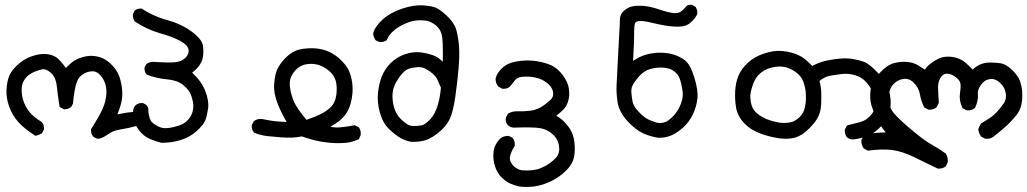

<svg xmlns="http://www.w3.org/2000/svg" viewBox="-20 -465 4237 792"><path d="M386.2 107.4Q379.9 106.9 374.3 104.5Q368.7 102.1 364.3 98.1L363.8 97.7Q354.5 86.9 355.5 68.8V67.4L356.4 66.4Q375 37.1 392.1 6.8Q397.5 -2.9 401.9 -12.9Q406.2 -22.9 409.7 -32.7Q413.1 -42.5 415 -52.7Q421.9 -82 417 -107.9Q412.6 -133.3 394 -154.3Q385.3 -164.6 374.8 -168.5Q364.3 -172.4 351.1 -169.9Q344.2 -168.9 338.1 -166.7Q332 -164.6 326.7 -161.4Q321.3 -158.2 316.2 -154.3Q311 -150.4 306.6 -145Q301.3 -138.7 296.4 -125Q291.5 -111.3 287.6 -89.6Q283.7 -67.9 281.2 -39.6V-38.1L280.8 -37.1L273.9 -24.4L272.9 -23.4L272 -22.9Q260.7 -13.7 244.6 -14.6H243.7L242.7 -15.1L229 -22L226.1 -23.4L225.6 -26.4Q218.8 -66.4 214.4 -108.4Q212.4 -127.9 206.1 -142.1Q199.7 -156.2 189.5 -165Q169.4 -182.1 154.8 -179.2Q138.7 -175.8 122.1 -168.9Q106 -162.1 93.3 -150.9Q81.1 -140.1 74.2 -123.3Q67.4 -106.4 69.8 -82Q72.3 -57.1 80.6 -38.1Q88.9 -18.6 103.5 -1Q118.2 17.1 150.4 37.1L151.4 37.6L151.9 38.1Q163.6 50.8 161.1 68.4V69.3L160.6 69.8L153.8 83.5L152.8 85L151.4 85.9Q140.6 92.3 127.9 94.7L125.5 95.2L124 93.8Q80.1 65.9 55.7 38.6Q30.8 10.7 17.8 -25.4Q4.9 -61.5 6.8 -95.2Q8.8 -128.4 17.1 -149.4Q20 -156.7 24.7 -164.6Q29.3 -172.4 35.9 -180.2Q42.5 -188 51.3 -196.3Q57.6 -202.1 64.7 -207.8Q71.8 -213.4 79.1 -217.8Q86.4 -222.2 94.5 -226.1Q102.5 -230 111.3 -232.9Q146 -245.1 175.3 -241.7Q206.1 -237.8 226.1 -216.3Q241.2 -199.7 252 -184.6Q264.2 -197.8 276.9 -208Q293 -221.2 321.3 -229.5Q349.1 -237.3 373.5 -233.4Q385.3 -231.4 395.3 -228Q405.3 -224.6 413.1 -219.7Q420.9 -215.3 429 -208.5Q437 -201.7 445.8 -192.4Q462.9 -173.8 470.7 -153.3Q478.5 -133.3 482.4 -106.4Q486.3 -79.1 482.9 -54.2Q479.5 -32.2 464.4 6.8Q479.5 3.9 492.7 1.5Q509.8 -2 527.8 -2.9H529.8L531.2 -2.4L543.9 4.4L544.4 4.9L544.9 5.9Q557.1 17.6 553.7 37.1L553.2 38.1V39.1L546.4 51.8L544.9 53.7L542.5 54.7Q511.2 63.5 477.5 68.8Q461.4 71.3 448.7 76.2Q436 81.1 426.3 88.4Q404.8 104 387.7 107.4H387.2Z M646 124Q634.3 121.1 622.6 117.2Q610.8 113.3 599.1 108.4Q575.7 98.6 558.6 78.6Q541.5 58.6 534.7 38.1Q527.3 17.6 529.3 -9.3Q530.3 -22 539.1 -30.3V-30.8Q550.8 -41 567.9 -40H568.8L570.3 -39.6L583 -32.7L583.5 -32.2L584 -31.2Q593.8 -22 591.8 -5.9Q595.7 30.3 608.9 41Q623 52.7 638.7 59.1Q653.3 65.4 674.3 63Q695.8 60.5 720.2 52.2Q743.7 43.9 757.3 27.3Q771 11.2 774.9 -6.8Q779.3 -24.4 775.9 -43.9Q772.5 -63.5 764.2 -81.1Q755.9 -97.7 733.4 -116.2Q710.4 -133.8 669.4 -137.7Q625.5 -141.6 586.9 -156.7L585.4 -157.2L584.5 -158.2Q575.2 -168.9 576.2 -185.1V-186L576.7 -187.5L583.5 -200.2L584.5 -201.2L585.4 -202.1Q602.1 -212.9 625 -209Q669.9 -206.1 699.7 -208Q713.9 -209 725.1 -213.6Q736.3 -218.3 745.1 -226.6Q761.2 -243.2 757.3 -261.7Q753.4 -280.3 723.1 -296.4Q690.9 -314 639.2 -328.1Q612.3 -335.9 586.7 -347.9Q561 -359.9 536.6 -376L535.6 -376.5L535.2 -377.9Q527.3 -390.1 528.3 -405.8V-406.7L528.8 -407.7L534.7 -419.4L535.2 -420.4L536.1 -421.4Q546.9 -430.7 563 -429.7H564.5L565.9 -428.7Q582 -418 599.1 -409.4Q616.2 -400.9 634.3 -393.8Q652.3 -386.7 670.9 -381.8Q690.4 -376.5 708 -369.4Q725.6 -362.3 741.5 -353.5Q757.3 -344.7 771 -334.5Q814 -302.2 817.4 -275.9Q818.8 -264.2 818.8 -252.9Q818.8 -241.7 817.4 -231Q814 -209.5 798.8 -190.4Q787.1 -175.8 772.5 -165.5Q810.5 -130.4 826.2 -91.3Q842.8 -49.3 838.4 -17.6Q835.9 -2.4 833.3 9.8Q830.6 22 827.1 30.8Q820.3 49.3 791 75.7Q761.7 102.1 724.6 112.8Q688.5 124 647.5 124H647Z M1340.3 124Q1309.6 121.1 1280.3 114.3Q1252.4 107.4 1225.1 97.7Q1215.8 99.6 1206.3 100.8Q1196.8 102.1 1187 102.5Q1166 103.5 1140.1 101.6Q1114.7 99.6 1085.4 96.7Q1075.2 95.7 1065.7 93.8Q1056.2 91.8 1046.9 89.1Q1037.6 86.4 1028.8 82.5L1027.8 82L1026.9 80.6Q1017.6 69.3 1018.6 52.2V51.3L1019 50.3L1025.9 36.6L1026.9 35.2L1027.8 34.2Q1043.5 22.9 1063.5 26.4H1064Q1088.9 32.2 1116.7 35.2Q1124.5 36.1 1132.1 36.6Q1139.6 37.1 1147.5 37.4Q1155.3 37.6 1162.6 38.1Q1141.1 2 1126 -35.6Q1108.4 -79.1 1110.8 -117.2Q1112.3 -135.7 1115.2 -150.9Q1118.2 -166 1123 -177.7Q1125 -182.1 1127.7 -187Q1130.4 -191.9 1133.5 -196.8Q1136.7 -201.7 1140.6 -206.5Q1144.5 -211.4 1148.9 -216.6Q1153.3 -221.7 1158.2 -226.6Q1184.6 -253.4 1215.3 -260.7Q1245.6 -267.6 1278.3 -265.6Q1311 -263.7 1338.4 -251Q1352.1 -244.6 1364.7 -235.6Q1377.4 -226.6 1389.2 -214.4Q1391.1 -212.4 1393.3 -210Q1395.5 -207.5 1397.5 -205.3Q1399.4 -203.1 1401.4 -200.9Q1403.3 -198.7 1405 -196.5Q1406.7 -194.3 1408.2 -192.1Q1409.7 -189.9 1411.1 -187.7Q1412.6 -185.5 1414.1 -183.3Q1415.5 -181.2 1416.5 -179Q1417.5 -176.8 1418.5 -174.8Q1419.4 -172.9 1420.4 -170.9Q1428.7 -150.9 1432.6 -125Q1436.5 -98.6 1432.6 -69.1Q1428.7 -39.6 1418.9 -17.1Q1416.5 -11.7 1413.8 -6.3Q1411.1 -1 1407.7 3.7Q1404.3 8.3 1400.9 12.7Q1397.5 17.1 1393.1 21Q1385.7 28.8 1377.7 35.2Q1369.6 41.5 1361.8 46.4Q1352.5 52.2 1342.8 57.6Q1361.8 62 1379.9 60.5Q1388.2 60.1 1397.9 58.8Q1407.7 57.6 1418.5 55.9Q1429.2 54.2 1441.4 51.8L1443.4 51.3L1444.8 52.2L1458.5 59.1L1460 60.1L1460.9 61Q1469.7 73.7 1467.8 91.3V92.3L1467.3 93.3L1461.4 106.9L1460.4 108.9L1458.5 109.9Q1450.7 113.3 1442.6 116.2Q1434.6 119.1 1426 121.1Q1417.5 123 1408.7 124Q1372.1 127 1340.3 124ZM1277.3 17.1Q1296.4 9.3 1313.5 0Q1330.6 -9.8 1346.7 -25.4Q1354 -33.2 1358.9 -43.5Q1363.8 -53.7 1366.2 -66.9Q1371.1 -93.8 1367.2 -120.6Q1363.8 -146.5 1344.2 -166.5Q1334 -176.3 1322.8 -183.6Q1311.5 -190.9 1299.3 -195.3Q1274.9 -204.1 1249.5 -200.7Q1224.1 -197.8 1208 -184.1Q1191.4 -169.9 1181.6 -149.9Q1178.2 -143.1 1176.8 -135.5Q1175.3 -127.9 1175.3 -119.1Q1175.3 -110.4 1176.8 -100.6Q1181.6 -69.8 1193.8 -43Q1205.6 -17.1 1244.1 29.3Z M1676.8 120.1Q1652.3 115.7 1631.8 104Q1611.8 92.8 1585.9 68.4Q1559.1 43 1546.9 -0.5Q1535.2 -43.5 1539.1 -81.5Q1543 -119.6 1554.7 -148.9Q1566.4 -179.2 1590.8 -204.1Q1603.5 -216.8 1618.4 -226.1Q1633.3 -235.4 1650.4 -241.2Q1685.1 -252.9 1715.3 -249Q1744.6 -245.1 1768.1 -236.3Q1787.6 -229.5 1806.6 -210Q1808.1 -299.8 1802.2 -321.8Q1799.3 -333 1793.9 -342Q1788.6 -351.1 1780.8 -357.9Q1778.8 -359.4 1776.9 -361.1Q1774.9 -362.8 1772.7 -364.3Q1770.5 -365.7 1768.6 -367.2Q1766.6 -368.7 1764.6 -369.6Q1762.7 -370.6 1760.7 -371.8Q1758.8 -373 1757.1 -373.8Q1755.4 -374.5 1753.4 -375.2Q1751.5 -376 1749.5 -377Q1734.4 -381.8 1708 -381.3Q1682.1 -380.9 1652.8 -368.2Q1643.1 -363.8 1634.3 -359.1Q1625.5 -354.5 1617.7 -349.1Q1609.9 -343.8 1603.5 -337.9Q1584 -320.8 1576.7 -301.8L1576.2 -299.8L1574.7 -298.8Q1568.4 -294.4 1560.8 -292.7Q1553.2 -291 1544.9 -292H1544.4L1543.5 -292.5L1530.8 -298.3L1529.3 -299.3L1528.3 -300.8Q1520.5 -312.5 1519.5 -325.7V-326.7V-327.6Q1525.9 -354.5 1557.6 -383.8Q1588.9 -412.6 1637.7 -429Q1686.5 -445.3 1724.1 -442.9Q1761.2 -440.4 1778.3 -433.1Q1787.1 -429.2 1798.3 -420.9Q1809.6 -412.6 1824.2 -398.9Q1834 -389.6 1841.6 -380.1Q1849.1 -370.6 1854.5 -360.6Q1859.9 -350.6 1862.8 -339.8Q1866.7 -324.7 1869.4 -307.9Q1872.1 -291 1873.5 -272.9Q1876 -236.3 1871.6 -183.1Q1867.2 -130.4 1858.4 -67.9Q1849.6 -5.4 1835.4 25.4Q1821.3 56.6 1788.6 82Q1782.2 87.4 1776.1 91.8Q1770 96.2 1764.2 99.6Q1758.3 103 1752.7 106Q1747.1 108.9 1741.5 111.1Q1735.8 113.3 1730.5 114.7Q1704.6 121.1 1677.7 120.1H1677.2ZM1720.2 51.8Q1735.4 47.4 1754.4 27.3Q1773.9 6.8 1785.2 -29.3Q1795.9 -65.4 1798.8 -104Q1794.9 -111.8 1791.7 -118.7Q1788.6 -125.5 1785.6 -133.3Q1780.3 -147 1767.1 -159.2Q1753.4 -171.9 1736.8 -180.7Q1721.2 -189.5 1701.7 -188Q1681.2 -186.5 1664.6 -180.7Q1648.9 -174.8 1631.3 -152.3Q1622.6 -140.6 1616 -129.4Q1609.4 -118.2 1605.5 -107.4Q1597.7 -85.9 1599.1 -61Q1600.6 -35.2 1608.4 -13.2Q1612.3 -2.4 1617.9 6.6Q1623.5 15.6 1630.4 22.9Q1634.8 27.8 1639.9 32.2Q1645 36.6 1650.6 40.8Q1656.2 44.9 1662.1 48.8Q1678.7 59.1 1720.2 51.8Z M2119.6 303.7Q2110.8 301.8 2102.1 298.8Q2093.3 295.9 2084.5 292Q2075.7 288.1 2066.9 281.7Q2058.1 275.4 2049.3 267.1Q2031.2 249.5 2022 221.7Q2012.7 193.8 2015.6 163.6Q2018.6 132.3 2042.5 107.4L2043 106.9Q2057.6 94.7 2077.6 95.7H2078.6L2079.6 96.2L2093.3 103L2094.7 103.5L2095.2 105Q2104.5 116.2 2103.5 135.3V136.7L2102.5 137.7Q2083 170.4 2083 187.5Q2083 203.6 2098.6 219.7Q2106.9 227.5 2115.5 231.9Q2124 236.3 2132.8 237.3Q2142.6 238.3 2153.6 238.3Q2164.6 238.3 2176.8 236.8Q2184.6 235.8 2192.6 234.1Q2200.7 232.4 2208.7 229.2Q2216.8 226.1 2225.6 221.7Q2250.5 209 2270.5 188.5Q2280.3 178.7 2284.2 166.5Q2288.1 154.3 2286.1 139.2Q2282.7 109.4 2260.3 89.4Q2237.8 68.8 2210 64Q2181.2 58.6 2098.6 61.5H2098.1Q2085.4 60.5 2075.2 51.3L2074.7 50.8Q2064 39.1 2066.4 21.5V20.5L2066.9 20L2073.7 6.3L2074.7 4.9L2075.7 3.9Q2092.3 -6.8 2114.7 -5.9Q2139.2 -4.9 2167 -8.3Q2175.8 -9.3 2183.8 -11.5Q2191.9 -13.7 2199.2 -16.8Q2206.5 -20 2213.4 -23.9Q2233.9 -37.1 2250.5 -52.7Q2265.1 -66.4 2261.2 -86.4Q2257.3 -106.9 2236.3 -123Q2214.4 -140.1 2188.5 -145Q2174.8 -147.9 2162.1 -148.7Q2149.4 -149.4 2137.2 -148.4Q2129.4 -147.9 2123 -146Q2116.7 -144 2112.1 -140.9Q2107.4 -137.7 2104 -133.8Q2098.1 -126 2093 -119.6Q2087.9 -113.3 2083.5 -108.4H2083V-107.9Q2080.6 -106 2078.1 -104.2Q2075.7 -102.5 2072.8 -101.3Q2069.8 -100.1 2066.9 -99.6Q2064 -99.1 2060.8 -98.9Q2057.6 -98.6 2054.2 -98.6H2053.2L2051.8 -99.1L2037.1 -106.9L2036.6 -107.4L2035.6 -108.4Q2023.4 -122.1 2024.4 -142.1V-142.6L2024.9 -143.1Q2027.8 -153.8 2033.7 -163.3Q2039.6 -172.9 2048.3 -181.2Q2065.4 -198.7 2087.4 -205.6Q2109.4 -212.9 2138.7 -214.8Q2146 -215.3 2153.1 -215.6Q2160.2 -215.8 2167 -215.3Q2173.8 -214.8 2180.2 -214.4Q2186.5 -213.9 2192.9 -212.9Q2205.1 -210.9 2217.8 -207.8Q2230.5 -204.6 2244.1 -199.7Q2272 -190.4 2294.9 -163.1Q2298.3 -159.2 2301.3 -155.3Q2304.2 -151.4 2306.6 -147.5Q2309.1 -143.6 2311.5 -139.6Q2314 -135.7 2315.9 -131.8Q2317.9 -127.9 2319.3 -124.3Q2320.8 -120.6 2322.3 -116.7Q2323.7 -112.8 2324.7 -108.9Q2327.6 -95.7 2328.1 -82.3Q2328.6 -68.8 2325.7 -55.7Q2319.8 -29.3 2304.7 -13.7Q2292.5 -1.5 2274.9 12.7Q2295.4 23.4 2314.9 45.4Q2339.4 72.3 2346.7 105.5Q2353.5 138.2 2349.6 172.9Q2345.2 209 2316.4 237.3Q2288.6 265.6 2252.9 282.7Q2235.4 291 2218 296.4Q2200.7 301.8 2183.6 304.2Q2177.7 304.7 2172.1 305.2Q2166.5 305.7 2161.1 305.9Q2155.8 306.2 2150.6 306.2Q2145.5 306.2 2140.4 305.9Q2135.3 305.7 2130.1 305.2Q2125 304.7 2120.1 303.7Z M2696.3 103.5Q2662.6 98.6 2631.8 84.5Q2601.1 70.3 2567.9 34.2Q2534.7 -2.4 2527.8 -41.5Q2524.9 -60.5 2523.7 -78.6Q2522.5 -96.7 2523.4 -113.8Q2525.4 -147 2528.8 -221.2Q2532.2 -295.4 2534.7 -331.1Q2537.1 -366.2 2537.1 -384.3Q2537.1 -404.8 2552.7 -419.4Q2567.4 -433.1 2583.5 -437.5Q2599.1 -442.4 2629.9 -440.9Q2660.2 -439.5 2699.7 -425.8Q2737.8 -413.1 2758.8 -411.1Q2778.3 -409.2 2790.5 -418.5Q2803.2 -428.7 2808.1 -436Q2815.4 -446.3 2832.5 -445.3H2833.5L2835 -444.8L2847.7 -438L2848.6 -437L2849.6 -436Q2857.4 -424.3 2856.4 -407.7V-406.7L2856 -405.8Q2854 -401.9 2851.6 -398.2Q2849.1 -394.5 2846.2 -390.6Q2843.3 -386.7 2839.8 -382.8Q2836.4 -378.9 2832 -375Q2823.7 -366.2 2812.5 -361.3Q2801.3 -356.4 2787.6 -355.5Q2774.4 -354.5 2759.5 -355.5Q2744.6 -356.4 2728 -358.9Q2695.3 -364.3 2664.1 -372.1Q2648.9 -376 2637 -377.4Q2625 -378.9 2615.7 -377.9Q2600.6 -376.5 2598.6 -366.7Q2597.7 -362.3 2596.9 -355.7Q2596.2 -349.1 2595.9 -340.6Q2595.7 -332 2595.7 -321.8Q2595.7 -318.4 2595.7 -314.5Q2595.7 -310.5 2595.5 -306.2Q2595.2 -301.8 2595.2 -296.6Q2595.2 -291.5 2595 -285.6Q2594.7 -279.8 2594.5 -273.7Q2594.2 -267.6 2593.8 -260.5Q2593.3 -253.4 2593 -246.1Q2592.8 -238.8 2592.3 -230.7Q2591.8 -222.7 2591.3 -213.9Q2617.7 -231.4 2643.6 -239.3Q2658.7 -243.7 2674.1 -245.8Q2689.5 -248 2705.1 -247.6Q2736.3 -247.1 2760.3 -239.5Q2784.2 -231.9 2805.2 -216.3Q2827.1 -199.7 2843.8 -146.5Q2860.4 -93.3 2856.9 -59.6Q2853.5 -25.9 2838.4 6.3Q2830.6 22.5 2820.3 36.4Q2810.1 50.3 2797.4 61.5Q2792.5 65.9 2787.4 69.8Q2782.2 73.7 2777.3 77.4Q2772.5 81.1 2767.6 84Q2762.7 86.9 2757.8 89.4Q2752.9 91.8 2748.5 93.8Q2724.6 103.5 2697.3 103.5H2696.8ZM2729 36.6Q2749 24.4 2765.1 4.9Q2772.9 -4.9 2779.1 -16.1Q2785.2 -27.3 2790 -40.5Q2798.8 -65.9 2795.9 -86.9Q2793 -109.4 2787.1 -130.9Q2781.7 -151.4 2767.3 -165.3Q2752.9 -179.2 2734.9 -183.1Q2716.3 -187.5 2694.3 -186Q2687 -185.5 2679.7 -184.3Q2672.4 -183.1 2665.5 -181.2Q2658.7 -179.2 2651.9 -176.8Q2647.9 -175.3 2644.3 -173.1Q2640.6 -170.9 2636.7 -168.2Q2632.8 -165.5 2628.9 -162.4Q2625 -159.2 2621.3 -155.5Q2617.7 -151.9 2613.8 -147.5Q2604.5 -136.7 2598.1 -127.7Q2591.8 -118.7 2588.9 -111.8Q2583 -98.6 2584.5 -82Q2585.9 -64.5 2589.4 -45.4Q2592.3 -28.3 2612.8 -5.9Q2633.3 16.6 2648.4 24.4Q2655.8 28.8 2665.3 32.5Q2674.8 36.1 2686 40Q2706.5 46.4 2729 36.6Z M3495.6 110.4Q3492.7 109.9 3489.5 109.1Q3486.3 108.4 3483.6 107.4Q3481 106.4 3478.5 104.7Q3476.1 103 3473.6 101.1L3473.1 100.6L3472.7 100.1Q3468.3 93.8 3466.3 86.4Q3464.4 79.1 3464.8 70.8V69.8L3465.3 68.8L3472.2 55.2L3473.6 52.7L3476.1 51.8Q3503.4 44.9 3529.8 38.1Q3554.2 31.7 3574.2 7.8Q3580.6 0 3584.5 -8.1Q3588.4 -16.1 3589.8 -24.7Q3591.3 -33.2 3589.8 -42Q3585.9 -70.8 3578.1 -88.6Q3570.3 -106.4 3553.2 -126Q3536.6 -145.5 3508.8 -154.3Q3481 -163.1 3452.1 -159.7Q3442.4 -158.7 3433.3 -157.2Q3424.3 -155.8 3416 -154.5Q3407.7 -153.3 3399.9 -151.4Q3380.4 -147.5 3360.4 -130.9Q3367.2 -105 3367.7 -82.5Q3368.2 -59.6 3367.2 -34.7Q3366.7 -25.9 3365.5 -17.6Q3364.3 -9.3 3361.8 -1.2Q3359.4 6.8 3356 14.6Q3345.7 37.6 3317.4 65.4Q3289.1 94.2 3260.3 102.5Q3231.9 110.4 3194.8 105.5Q3176.8 103 3157.7 98.4Q3138.7 93.8 3118.7 86.4Q3077.6 72.3 3049.8 43Q3022 13.7 3016.1 -22Q3010.7 -56.2 3012.7 -90.3Q3014.6 -124.5 3025.9 -151.9Q3037.1 -180.2 3064.9 -206.1Q3092.8 -231.9 3133.3 -244.6Q3153.8 -251.5 3172.6 -253.9Q3191.4 -256.3 3208.5 -254.4Q3242.7 -251 3272 -238.3Q3286.1 -232.4 3300.8 -220.7Q3315.4 -209 3330.6 -192.9Q3343.8 -200.2 3357.4 -205.3Q3371.1 -210.4 3384.8 -213.9Q3394.5 -215.8 3404.3 -217.8Q3414.1 -219.7 3423.8 -220.9Q3433.6 -222.2 3443.4 -223.1Q3472.7 -225.6 3498 -221.7Q3510.3 -219.7 3521.7 -216.8Q3533.2 -213.9 3543.9 -210Q3565.9 -202.1 3602.1 -163.6Q3613.8 -150.9 3622.8 -138.4Q3631.8 -126 3637.9 -113.8Q3644 -101.6 3647.5 -89.8Q3656.2 -55.2 3653.3 -25.9Q3650.4 3.4 3641.1 21.5Q3631.8 39.6 3606 64.5Q3580.1 89.4 3553.2 98.1Q3526.9 107.4 3496.6 110.4H3496.1ZM3243.7 39.1Q3262.7 33.7 3279.1 17.3Q3295.4 1 3300.3 -22.9Q3305.7 -48.3 3304.2 -74.7Q3303.7 -88.4 3301.3 -100.8Q3298.8 -113.3 3294.9 -125Q3287.1 -147.9 3268.1 -163.1Q3265.1 -165.5 3262 -168Q3258.8 -170.4 3255.4 -172.4Q3252 -174.3 3248.8 -176.3Q3245.6 -178.2 3242.2 -179.9Q3238.8 -181.6 3235.4 -182.9Q3231.9 -184.1 3228.5 -185.5Q3208.5 -192.4 3184.1 -189.9Q3159.7 -187.5 3140.1 -178.2Q3130.4 -173.8 3122.3 -167.7Q3114.3 -161.6 3107.4 -154.3Q3100.6 -147 3094.7 -136.2Q3088.9 -125.5 3084 -110.8Q3074.2 -82 3075.2 -62.5Q3076.2 -42 3082.5 -24.9Q3088.9 -8.3 3105.5 4.9Q3109.4 8.3 3114 11.2Q3118.7 14.2 3123.3 16.8Q3127.9 19.5 3133.1 22Q3138.2 24.4 3143.6 26.9Q3165.5 35.2 3189.9 40Q3213.9 44.9 3243.7 39.1Z M3847.2 230Q3798.3 206.5 3749.5 182.6Q3701.2 159.2 3660.6 153.8Q3640.6 151.4 3616 151.9Q3591.3 152.3 3562.5 156.2H3560.5L3558.6 155.8L3543.9 147.9L3543 147L3542 146Q3532.2 131.3 3533.2 113.8V112.8L3533.7 111.8L3541.5 96.2L3542.5 94.7L3543.9 93.8Q3561 83 3633.8 81.1Q3622.1 67.9 3614.3 55.2Q3603 38.1 3592.8 16.6Q3582.5 -4.9 3574.2 -32.2Q3566.4 -60.1 3571.3 -94.7Q3576.7 -129.4 3607.7 -163.1Q3638.7 -196.8 3667.5 -204.6Q3695.8 -211.9 3722.2 -209.5Q3749 -207 3767.6 -195.3Q3782.2 -186.5 3795.4 -177.7Q3803.2 -190.9 3817.9 -202.1Q3835 -215.8 3856.4 -225.1Q3878.9 -234.4 3909.7 -230Q3919.4 -228.5 3928.7 -225.3Q3938 -222.2 3946.3 -217.8Q3954.6 -213.4 3961.9 -207Q3979.5 -192.4 3992.2 -177.7Q3996.6 -182.1 4001.2 -185.8Q4005.9 -189.5 4011 -192.6Q4016.1 -195.8 4021.5 -198.2Q4040.5 -207 4063.5 -207Q4068.8 -207 4074.2 -206.8Q4079.6 -206.5 4085.2 -206.3Q4090.8 -206.1 4096.2 -205.3Q4101.6 -204.6 4106.9 -204.1Q4129.9 -200.7 4155.8 -175.8Q4168.9 -163.1 4177.7 -149.7Q4186.5 -136.2 4190.4 -121.1Q4199.2 -92.3 4196.3 -54.2Q4195.3 -41.5 4192.4 -30Q4189.5 -18.6 4184.6 -8.5Q4179.7 1.5 4172.9 9.8Q4153.8 33.2 4135.3 50.8Q4129.4 56.2 4121.6 63Q4113.8 69.8 4105 77.1Q4096.2 84.5 4085.9 92.3Q4069.3 109.4 4045.4 107.4H4043.9L4043 106.9L4028.3 99.1L4027.3 98.1L4026.4 97.2Q4022.5 91.8 4019.8 85Q4017.1 78.1 4015.6 70.3V69.3V67.9Q4019 56.2 4026.4 45.4L4027.3 44.4L4027.8 43.9Q4044.9 33.2 4062 22.5Q4067.4 19 4072.5 14.9Q4077.6 10.7 4082.5 6.3Q4087.4 2 4092.3 -3.4Q4106.9 -19.5 4120.1 -38.1Q4132.3 -55.2 4128.9 -79.6Q4125.5 -104.5 4105 -123.5Q4085 -142.1 4063 -138.7Q4051.8 -137.2 4042.5 -131.1Q4033.2 -125 4025.9 -114.3Q4011.2 -93.3 4013.7 -75.2Q4016.6 -52.7 4002.4 -21L4002 -19.5L4001 -19Q3996.6 -15.6 3991.7 -13.4Q3986.8 -11.2 3981.2 -10.3Q3975.6 -9.3 3969.2 -9.8H3968.3L3966.8 -10.3L3952.1 -18.1L3950.7 -19L3949.7 -21Q3935.5 -49.8 3939.9 -80.6Q3944.3 -108.4 3941.4 -122.1Q3939 -134.3 3921.4 -147.5Q3903.3 -161.1 3885.7 -161.1Q3869.6 -161.1 3858.9 -143.1Q3847.7 -123.5 3849.6 -96.7Q3851.6 -67.9 3852.5 -42V-40.5L3852.1 -39.6L3844.2 -23.9L3843.8 -22.5L3842.8 -22Q3839.4 -19 3835.7 -17.3Q3832 -15.6 3828.1 -14.4Q3824.2 -13.2 3820.1 -12.7Q3815.9 -12.2 3811 -12.7H3810.1L3808.6 -13.2L3793.9 -21L3792.5 -22L3791.5 -23.9Q3779.3 -48.8 3774.4 -77.1Q3770 -102.5 3750 -123Q3731.4 -142.1 3708.5 -139.6Q3685.1 -137.2 3667 -119.6Q3649.4 -102.5 3646.5 -72.3Q3643.6 -41 3654.8 -17.1Q3666 7.3 3726.1 58.6Q3786.6 110.4 3817.9 128.4Q3823.2 131.3 3828.6 134.5Q3834 137.7 3839.1 140.9Q3844.2 144 3849.4 147.2Q3854.5 150.4 3859.9 153.8Q3865.2 157.2 3870.4 160.9Q3875.5 164.6 3880.4 168L3881.3 168.5L3881.8 169.4Q3890.6 183.1 3889.6 202.6V203.6L3889.2 204.6L3882.3 219.2L3881.8 220.7L3880.9 221.2Q3874.5 226.6 3866.5 228.8Q3858.4 231 3849.1 230.5H3848.1Z"/></svg>

Font: NaikaiFont
Style: SemiBold
Weight: 600
Version: Version 1.89